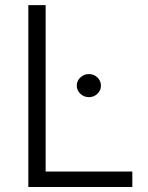

<svg xmlns="http://www.w3.org/2000/svg" viewBox="-20 -748 592 768"><path d="M93.3 0V-727.5H162.6V-62H509.3V0ZM335.4 -359.4Q315.9 -359.4 301.5 -372.8Q287.1 -386.2 287.1 -405.3Q287.1 -424.8 301.5 -438.2Q315.9 -451.7 335.4 -451.7Q355.5 -451.7 369.6 -438.2Q383.8 -424.8 383.8 -405.3Q383.8 -386.2 369.6 -372.8Q355.5 -359.4 335.4 -359.4Z"/></svg>

Font: Inter 16pt Light
Style: Regular
Weight: 300
Version: Version 4.001;git-66647c0bb